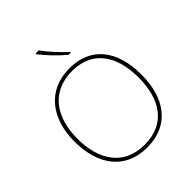

<svg xmlns="http://www.w3.org/2000/svg" viewBox="-258 -1106 1270 1270"><g transform="rotate(-45 377.0 -471.0)"><path d="M323 -952H293V-945C328 -900 388 -836 441 -792H462V-798C417 -838 352 -909 323 -952ZM690 -358C690 -590 579 -725 382 -725C177 -725 63 -574 63 -359C63 -143 168 10 376 10C587 10 690 -143 690 -358ZM90 -359C90 -556 186 -700 382 -700C562 -700 663 -575 663 -358C663 -156 573 -15 377 -15C182 -15 90 -159 90 -359Z"/></g></svg>

Font: Noto Sans Ethiopic Thin
Style: Regular
Weight: 100
Designer: Monotype Design Team
Foundry: Monotype Imaging Inc.
Version: Version 2.102